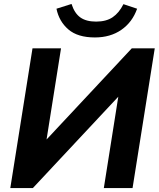

<svg xmlns="http://www.w3.org/2000/svg" viewBox="-20 -949 801 969"><path d="M32 0 144 -705H288L215 -245L645 -705H761L649 0H504L577 -461L146 0ZM459 -760Q372 -760 325 -800.5Q278 -841 265 -905L341 -929Q356 -882 385.5 -861Q415 -840 465 -840Q516 -840 548.5 -862Q581 -884 603 -928L672 -905Q648 -837 592.5 -798.5Q537 -760 459 -760Z"/></svg>

Font: Mulish ExtraBold
Style: Italic
Weight: 800
Italic angle: -9°
Designer: Vernon Adams
Foundry: Vernon Adams
Version: Version 3.603; ttfautohint (v1.8.3)